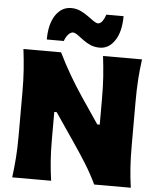

<svg xmlns="http://www.w3.org/2000/svg" viewBox="-68 -1161 1003 1219"><g transform="rotate(5 433.5 -552.0)"><path d="M56.2 0Q64.5 -64.9 69.1 -126.2Q73.7 -187.5 73.7 -265.1V-543.9Q73.7 -624 69.1 -687.5Q64.5 -751 56.2 -817.9H295.9Q333.5 -742.2 370.8 -678Q408.2 -613.8 452.1 -548.3L564.9 -381.8H580.6V-543.9Q580.6 -624 576.2 -687.5Q571.8 -751 563.5 -817.9H812Q802.7 -751 798.6 -687.5Q794.4 -624 794.4 -543.9V-265.1Q794.4 -187.5 798.6 -126.2Q802.7 -64.9 812 0H578.6Q547.9 -64.9 508.5 -128.2Q469.2 -191.4 416.5 -268.1L301.3 -437H286.1V-265.1Q286.1 -187.5 290.5 -126.2Q294.9 -64.9 304.2 0ZM537.6 -868.7Q503.9 -868.7 477.5 -880.4Q451.2 -892.1 430.4 -907.7Q409.7 -923.3 392.3 -936Q375 -948.7 359.9 -950.2Q342.8 -947.8 328.9 -931.2Q314.9 -914.6 307.1 -891.1H198.7Q198.7 -989.7 236.8 -1046.6Q274.9 -1103.5 336.4 -1103.5Q367.7 -1103.5 394 -1091.6Q420.4 -1079.6 442.4 -1063.7Q464.4 -1047.9 482.2 -1035.2Q500 -1022.5 513.7 -1021Q530.3 -1023.4 542 -1040Q553.7 -1056.6 561.5 -1081.1H671.4Q671.4 -982.4 633.5 -925.5Q595.7 -868.7 537.6 -868.7Z"/></g></svg>

Font: Pinar DS4-ExtraBold
Style: Regular
Weight: 800
Designer: Amin Abedi
Version: Version 2.000